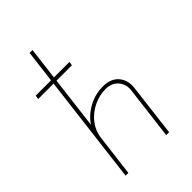

<svg xmlns="http://www.w3.org/2000/svg" viewBox="-223 -842 933 933"><g transform="rotate(-45 243.5 -376.0)"><path d="M123 -287Q147 -329 195 -357Q243 -385 300 -385Q353 -385 380.5 -353.5Q408 -322 403 -273L370 0H350L384 -277Q387 -313 365.5 -339Q344 -365 302 -367Q257 -367 217 -347.5Q177 -328 150 -294.5Q123 -261 117 -218L90 0H71L163 -752H183L125 -277ZM37 -584H269L266 -564H34Z"/></g></svg>

Font: Josefin Sans Thin Thin
Style: Italic
Weight: 250
Italic angle: -7°
Version: Version 2.000